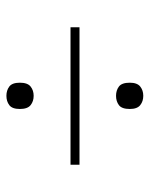

<svg xmlns="http://www.w3.org/2000/svg" viewBox="46 -657 467 599"><g transform="rotate(-90 279.5 -357.5)"><path d="M65 -343V-371H494V-343ZM280 -144Q263 -144 251 -153.5Q239 -163 239 -186Q239 -211 251 -220Q263 -229 280 -229Q297 -229 309 -220Q321 -211 321 -186Q321 -163 309 -153.5Q297 -144 280 -144ZM280 -486Q263 -486 251 -495.5Q239 -505 239 -529Q239 -553 251 -562Q263 -571 280 -571Q297 -571 309 -562Q321 -553 321 -529Q321 -505 309 -495.5Q297 -486 280 -486Z"/></g></svg>

Font: Noto Serif Lao Thin
Style: Regular
Weight: 250
Designer: Monotype Design Team
Foundry: Monotype Imaging Inc.
Version: Version 2.003